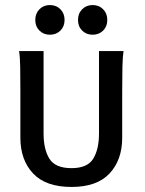

<svg xmlns="http://www.w3.org/2000/svg" viewBox="-20 -739 580 768"><path d="M266.1 8.8Q163.1 8.8 112.3 -45.2Q61.5 -99.1 61.5 -188.5V-375Q61.5 -429.2 60.8 -470.9Q60.1 -512.7 56.2 -534.7H154.3V-205.1Q154.3 -141.6 177.7 -104Q201.2 -66.4 266.1 -66.4Q329.6 -66.4 352.8 -104Q376 -141.6 376 -205.1V-534.7H474.1Q470.7 -512.7 469.7 -472.4Q468.8 -432.1 468.8 -375V-188.5Q468.8 -99.1 418.2 -45.2Q367.7 8.8 266.1 8.8ZM179.7 -600.1Q154.3 -600.1 137.7 -616.7Q121.1 -633.3 121.1 -659.2Q121.1 -685.1 137.7 -701.9Q154.3 -718.8 179.7 -718.8Q205.1 -718.8 221.7 -701.9Q238.3 -685.1 238.3 -659.2Q238.3 -633.3 221.7 -616.7Q205.1 -600.1 179.7 -600.1ZM350.6 -600.1Q325.2 -600.1 308.6 -616.7Q292 -633.3 292 -659.2Q292 -685.1 308.6 -701.9Q325.2 -718.8 350.6 -718.8Q376 -718.8 392.6 -701.9Q409.2 -685.1 409.2 -659.2Q409.2 -633.3 392.6 -616.7Q376 -600.1 350.6 -600.1Z"/></svg>

Font: Harmattan SemiBold
Style: Regular
Weight: 600
Designer: George W. Nuss III and SIL International
Foundry: SIL International
Version: Version 4.000